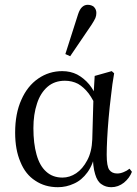

<svg xmlns="http://www.w3.org/2000/svg" viewBox="-20 -767 569 799"><path d="M221 12Q256 12 288 -3Q320 -17 344 -50Q368 -83 378 -136L366 -130Q366 -73 376 -42Q385 -11 403 0Q420 12 443 12Q472 12 496 -7Q519 -26 529 -52L519 -65Q508 -56 495 -51Q481 -45 468 -45Q446 -45 435 -60Q424 -75 424 -123Q424 -150 426 -190Q428 -229 432 -275Q436 -321 442 -369Q447 -417 455 -462L445 -471L374 -451L369 -365L364 -187Q362 -135 343 -100Q324 -64 297 -46Q270 -28 240 -28Q199 -28 172 -53Q145 -77 132 -124Q119 -170 119 -234Q119 -291 134 -336Q148 -380 178 -406Q207 -431 250 -431Q280 -431 305 -418Q329 -404 349 -378Q369 -351 385 -311L402 -351H387Q373 -389 351 -416Q329 -442 301 -457Q273 -471 239 -471Q184 -471 139 -440Q94 -409 69 -352Q43 -295 43 -215Q43 -144 65 -93Q86 -41 127 -15Q167 12 221 12ZM252 -542 272 -533 361 -664Q372 -681 377 -692Q381 -702 381 -713Q381 -728 371 -738Q361 -747 345 -747Q332 -747 322 -738Q312 -729 305 -708Z"/></svg>

Font: Source Serif 4 48pt
Style: Regular
Weight: 400
Designer: Frank Grie√ühammer
Foundry: Adobe Systems Incorporated
Version: Version 4.004;hotconv 1.0.116;makeotfexe 2.5.65601